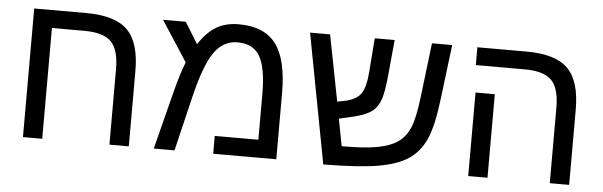

<svg xmlns="http://www.w3.org/2000/svg" viewBox="-43 -748 2796 891"><g transform="rotate(5 1354.5 -302.0)"><path d="M487.8 -352.1V0H578.1V-351.1C578.1 -439.6 558.8 -503.1 520 -541.5C481.3 -579.9 417 -599.1 327.1 -599.1H85V0H174.8V-516.1H326.2C386.1 -516.1 428 -503.6 451.9 -478.5C475.8 -453.5 487.8 -411.3 487.8 -352.1Z M1038.1 -608.9C997.4 -608.9 962.6 -600.3 933.6 -583.3C904.6 -566.2 877.4 -538.4 852.1 -500L791 -599.1H685.1L807.1 -411.1C791.8 -372.7 776.5 -323.1 761.2 -262.2L694.3 0H791L852.1 -254.9C876.1 -355.1 902.3 -425.2 930.7 -465.1C959 -505 995.1 -524.9 1039.1 -524.9C1088.2 -524.9 1123 -506.8 1143.6 -470.7C1164.1 -434.6 1174.3 -376.6 1174.3 -296.9V-83H971.2V0H1265.1V-308.1C1265.1 -412.6 1247 -488.9 1210.7 -536.9C1174.4 -584.9 1116.9 -608.9 1038.1 -608.9Z M1671.4 -599.1 1659.2 -439.9C1655.6 -392.4 1646.8 -358.8 1632.8 -339.1C1618.8 -319.4 1594.2 -305.7 1559.1 -297.9L1523.4 -291L1463.4 -599.1H1370.1L1484.4 4.9C1595.1 4.2 1680.1 -1.2 1739.5 -11.5C1798.9 -21.7 1845.5 -38.2 1879.4 -60.8C1913.2 -83.4 1939.5 -115.3 1958 -156.5C1976.6 -197.7 1990.9 -260.9 2001 -346.2L2032.2 -599.1H1938L1907.2 -342.8C1899.7 -279.6 1889.7 -233.2 1877.2 -203.4C1864.7 -173.6 1847 -150.6 1824.2 -134.3C1801.4 -118 1770.3 -106 1731 -98.4C1691.6 -90.7 1639.2 -86.9 1573.7 -86.9H1562L1538.1 -212.9L1611.3 -230C1649.1 -240.1 1676.1 -251.7 1692.4 -264.9C1708.7 -278.1 1720.9 -296.8 1729.2 -321C1737.5 -345.3 1744.1 -384.6 1749 -439L1764.2 -599.1Z M2249 0V-389.2H2159.2V0ZM2629.4 0V-351.1C2629.4 -439.6 2610 -503.1 2571.3 -541.5C2532.6 -579.9 2468.3 -599.1 2378.4 -599.1H2149.4V-516.1H2377C2436.5 -516.1 2478.4 -503.7 2502.7 -479C2526.9 -454.3 2539.1 -411.9 2539.1 -352.1V0Z"/></g></svg>

Font: Arimo
Style: Regular
Weight: 400
Designer: Steve Matteson
Foundry: Monotype Imaging Inc.
Version: Version 1.32